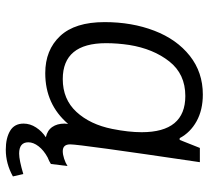

<svg xmlns="http://www.w3.org/2000/svg" viewBox="-48 -512 704 647"><g transform="rotate(90 303.5 -189.0)"><path d="M575 119Q532 143 485 143Q446 143 421.5 128.5Q397 114 397 83Q397 61 410 41Q423 21 443 8Q420 3 408.5 -13.5Q397 -30 397 -55L398 -67Q332 10 227 10Q149 10 102 -40Q55 -90 55 -190Q55 -282 84 -357.5Q113 -433 168.5 -477Q224 -521 299 -521Q351 -521 389 -500Q427 -479 446 -443H452L479 -511H527Q467 -106 467 -74Q467 -49 490 -49Q501 -49 515 -53.5Q529 -58 540 -65L533 -9Q524 -3 511 2Q487 15 473.5 32.5Q460 50 460 67Q460 98 498 98Q520 98 567 84ZM426 -315Q426 -462 304 -462Q230 -462 187.5 -408Q145 -354 132 -273Q126 -233 126 -195Q126 -49 247 -49Q315 -49 357.5 -95Q400 -141 415 -216Q426 -271 426 -315Z"/></g></svg>

Font: Chivo Light Italic
Style: Regular
Weight: 300
Italic angle: -8.05°
Designer: Hector Gatti
Foundry: Omnibus-Type
Version: Version 1.007